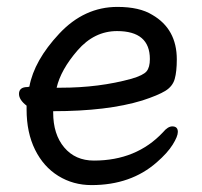

<svg xmlns="http://www.w3.org/2000/svg" viewBox="-20 -512 584 556"><path d="M156 -258Q267 -258 361 -284Q395 -294 404.5 -305.5Q414 -317 414 -341Q414 -422 319 -422Q253 -422 204.5 -366Q156 -310 144 -258ZM245 24Q192 24 149 -2.5Q106 -29 81.5 -78.5Q57 -128 57 -195V-206Q35 -223 35 -240Q35 -260 60 -260L65 -261Q79 -337 151.5 -414.5Q224 -492 320 -492Q384 -492 421 -469Q492 -428 492 -340Q492 -305 486 -283.5Q480 -262 459 -249Q438 -236 392 -221Q291 -190 134 -190V-186Q134 -123 166 -85Q198 -47 252 -47Q375 -47 452 -129Q466 -146 479 -146Q495 -146 495 -130Q495 -117 480 -93Q465 -69 434 -42Q359 24 245 24Z"/></svg>

Font: LXGW WenKai Lite
Style: Bold
Weight: 700
Designer: LXGW / Fontworks Inc.
Foundry: LXGW / Fontworks Inc.
Version: Version 1.330;April 28, 2024